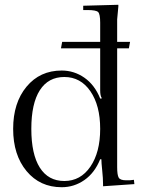

<svg xmlns="http://www.w3.org/2000/svg" viewBox="-20 -770 599 803"><path d="M399 -392V-568H235L240 -595H399V-675Q399 -711 390.5 -719.5Q382 -728 346 -728H328V-746L475 -750V-743Q470 -693 470 -689V-595H524L519 -568H470V-71Q470 -38 476.5 -27Q483 -16 507 -16H523L540 -18L542 0L411 9V1Q411 -24 407.5 -57Q404 -90 404 -104H399Q376 -47 333 -17Q290 13 238 13Q147 13 91 -54.5Q35 -122 35 -231Q35 -340 91 -407.5Q147 -475 238 -475Q290 -475 333 -445Q376 -415 399 -358H405V-361Q399 -370 399 -392ZM249 -448Q182 -448 146.5 -392.5Q111 -337 111 -231Q111 -125 146.5 -69Q182 -13 249 -13Q317 -13 358 -73Q399 -133 399 -231Q399 -329 358 -388.5Q317 -448 249 -448Z"/></svg>

Font: Foglihten068fMac
Style: Regular
Weight: 500
Designer: gluk (gluksza@wp.pl)
Foundry: gluk (gluksza@wp.pl)
Version: Version 0.68